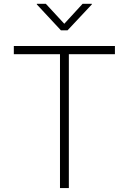

<svg xmlns="http://www.w3.org/2000/svg" viewBox="-20 -963 659 983"><path d="M50.8 -685.5V-727.5H568.4V-685.5H332.5V0H287.1V-685.5ZM214.8 -943.4 309.1 -841.3 402.8 -943.4H450.2V-940.4L325.7 -807.6H292L168.5 -940.4V-943.4Z"/></svg>

Font: Inter 18pt ExtraLight
Style: Regular
Weight: 250
Designer: Rasmus Andersson
Foundry: rsms
Version: Version 4.001;git-66647c0bb